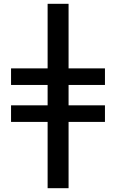

<svg xmlns="http://www.w3.org/2000/svg" viewBox="-20 -803 610 1008"><path d="M230 185V-163H38V-250H230V-357H38V-444H230V-783H340V-444H531V-357H340V-250H531V-163H340V185Z"/></svg>

Font: Ubuntu Sans SemiBold
Style: Regular
Weight: 600
Designer: Dalton Maag Ltd
Foundry: Dalton Maag Ltd
Version: Version 1.006; ttfautohint (v1.8.4.7-5d5b)